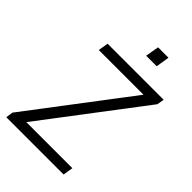

<svg xmlns="http://www.w3.org/2000/svg" viewBox="-260 -995 1095 1095"><g transform="rotate(45 287.5 -447.0)"><path d="M11 0 17 -43 500 -679 505 -644H113L123 -705H575L568 -662L85 -26L81 -61H483L473 0ZM327 -812 341 -894H425L412 -812Z"/></g></svg>

Font: Nunito Sans 7pt SemiCondensed Light
Style: Italic
Weight: 300
Width: 4
Italic angle: -9°
Designer: Vernon Adams
Foundry: Vernon Adams
Version: Version 3.101;gftools[0.9.27]